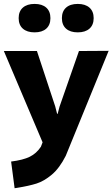

<svg xmlns="http://www.w3.org/2000/svg" viewBox="-22 -740 583 995"><path d="M35.6 97.2Q97.7 89.4 132.3 72.3Q167 55.2 189.9 20.5L198.7 -2.4L-2 -475.6H169.4L264.2 -188.5L273.9 -150.4H276.9L286.6 -187.5L387.2 -475.6L541 -476.6L318.8 67.4Q286.6 131.3 246.6 165Q206.5 198.7 167.2 211.2Q127.9 223.6 66.9 233.4L53.7 235.4ZM74.7 -646Q74.7 -681.2 96.4 -700.4Q118.2 -719.7 157.2 -719.7Q196.3 -719.7 217.8 -700.4Q239.3 -681.2 239.3 -646Q239.3 -610.8 217.8 -591.6Q196.3 -572.3 157.2 -572.3Q118.2 -572.3 96.4 -591.6Q74.7 -610.8 74.7 -646ZM298.8 -646Q298.8 -681.2 320.3 -700.4Q341.8 -719.7 380.9 -719.7Q419.9 -719.7 441.7 -700.4Q463.4 -681.2 463.4 -646Q463.4 -610.8 441.7 -591.6Q419.9 -572.3 380.9 -572.3Q341.8 -572.3 320.3 -591.6Q298.8 -610.8 298.8 -646Z"/></svg>

Font: Selawik
Style: Bold
Weight: 700
Designer: Aaron Bell
Foundry: Microsoft Corporation
Version: Version 1.01